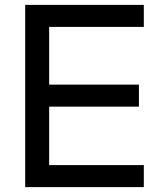

<svg xmlns="http://www.w3.org/2000/svg" viewBox="-20 -765 646 785"><path d="M83 0H568V-90H181V-329H548V-419H181V-655H568V-745H83Z"/></svg>

Font: Plus Jakarta Sans Medium
Style: Regular
Weight: 500
Designer: Gumpita Rahayu
Foundry: Tokotype
Version: Version 2.004; ttfautohint (v1.8.3)